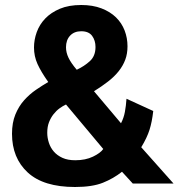

<svg xmlns="http://www.w3.org/2000/svg" viewBox="-20 -734 714 768"><path d="M28 -199Q28 -243 41.5 -276Q55 -309 76.5 -333Q98 -357 123.5 -374.5Q149 -392 173 -406Q144 -447 130 -478Q116 -509 116 -544Q116 -575 127 -605.5Q138 -636 161 -660Q184 -684 219.5 -699Q255 -714 305 -714Q351 -714 386 -700.5Q421 -687 444 -664.5Q467 -642 478.5 -612Q490 -582 490 -549Q490 -519 481 -495Q472 -471 455 -449.5Q438 -428 413 -408.5Q388 -389 356 -369L464 -241Q475 -262 479.5 -286Q484 -310 486 -339L593 -290Q588 -246 578 -214.5Q568 -183 545 -145L674 0H511L468 -47Q434 -20 391.5 -3Q349 14 280 14Q154 14 91 -44Q28 -102 28 -199ZM244 -545Q244 -524 254 -503Q264 -482 287 -455Q317 -469 339.5 -489.5Q362 -510 362 -546Q362 -572 348.5 -590.5Q335 -609 305 -609Q277 -609 260.5 -591.5Q244 -574 244 -545ZM281 -93Q322 -93 352 -107.5Q382 -122 393 -138L244 -316Q231 -310 218 -300.5Q205 -291 194 -277Q183 -263 176 -245Q169 -227 169 -203Q169 -183 175.5 -163Q182 -143 195.5 -127.5Q209 -112 230 -102.5Q251 -93 281 -93Z"/></svg>

Font: Post Grotesk Bold
Style: Bold
Weight: 700
Version: Version 1.0